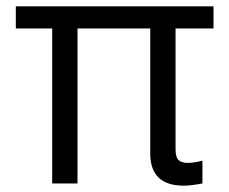

<svg xmlns="http://www.w3.org/2000/svg" viewBox="-20 -580 725 607"><path d="M574 -65Q592 -65 620 -72V0Q583 7 561 7Q508 7 481.5 -18.5Q455 -44 455 -95V-515H535V-108Q535 -83 544.5 -74Q554 -65 574 -65ZM30 -560H655V-490H30ZM145 -515H225V0H145Z"/></svg>

Font: TASA Explorer VF
Style: Regular
Weight: 400
Designer: Weizhong Zhang
Foundry: Local Remote
Version: Version 1.000;Glyphs 3.2 (3192)